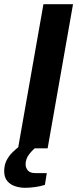

<svg xmlns="http://www.w3.org/2000/svg" viewBox="-45 -707 379 915"><path d="M41 0 162 -687H303L182 0ZM75 188Q50 188 27 180.5Q4 173 -10.5 155.5Q-25 138 -25 109Q-25 80 -14 58Q-3 36 14.5 19Q32 2 50 -12H131V-8Q112 5 94.5 27.5Q77 50 77 76Q77 93 88 105.5Q99 118 124 118H178L169 174Q148 181 121.5 184.5Q95 188 75 188Z"/></svg>

Font: Archivo SemiExpanded SemiBold
Style: Italic
Weight: 600
Width: 6
Italic angle: -10°
Designer: Hector Gatti
Foundry: Omnibus-Type
Version: Version 2.001